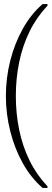

<svg xmlns="http://www.w3.org/2000/svg" viewBox="-20 -823 254 946"><path d="M9 -350Q9 -439 30.5 -524Q52 -609 92.5 -681.5Q133 -754 190 -803H214V-795Q160 -738 125.5 -667.5Q91 -597 74.5 -516.5Q58 -436 58 -350Q58 -264 74.5 -183.5Q91 -103 125.5 -32.5Q160 38 214 95V103H190Q133 54 92.5 -18.5Q52 -91 30.5 -176.5Q9 -262 9 -350Z"/></svg>

Font: Phudu Black
Style: Regular
Weight: 900
Version: Version 1.005;gftools[0.9.23]